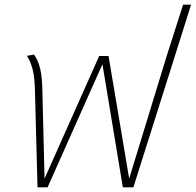

<svg xmlns="http://www.w3.org/2000/svg" viewBox="-20 -799 835 819"><path d="M795 -779 726 -560 549 0H504L417 -525L183 0H140L129 -414Q128 -467 119.5 -501.5Q111 -536 95 -561L125 -566Q142 -544 151 -507.5Q160 -471 161 -405L170 -37L403 -560H443L531 -37L691 -560L761 -779Z"/></svg>

Font: FiraGO UltraLight
Style: Italic
Weight: 200
Italic angle: -8°
Designer: bBox Type GmbH
Foundry: bBox Type GmbH
Version: Version 1.001